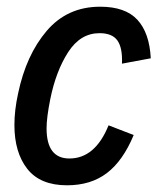

<svg xmlns="http://www.w3.org/2000/svg" viewBox="-20 -542 470 573"><path d="M23 -169Q23 -213 34 -263Q58 -378 119.5 -450Q181 -522 279 -522Q354 -522 390 -483Q426 -444 430 -368L344 -352Q346 -399 330.5 -421Q315 -443 277 -443Q220 -443 183.5 -386.5Q147 -330 130 -246Q119 -191 119 -159Q119 -69 187 -69Q264 -69 304 -168L379 -139Q347 -62 299 -25.5Q251 11 180 11Q100 11 61.5 -38Q23 -87 23 -169Z"/></svg>

Font: Decalotype Medium Italic
Style: Regular
Weight: 500
Italic angle: -12°
Designer: Alfredo Marco Pradil
Foundry: Alfredo Marco Pradil
Version: Version 1.0